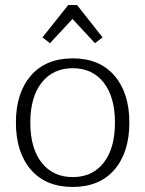

<svg xmlns="http://www.w3.org/2000/svg" viewBox="-20 -729 575 760"><path d="M148 -581 250 -709H285L386 -581L356 -558L267 -654L178 -558ZM43 -244Q43 -361 102 -429.5Q161 -498 268 -498Q374 -498 433 -429.5Q492 -361 492 -244Q492 -126 433 -57.5Q374 11 268 11Q161 11 102 -57.5Q43 -126 43 -244ZM435 -244Q435 -345 390.5 -402Q346 -459 268 -459Q190 -459 145 -402Q100 -345 100 -244Q100 -142 145 -85Q190 -28 268 -28Q346 -28 390.5 -85Q435 -142 435 -244Z"/></svg>

Font: Maitree Light
Style: Regular
Weight: 300
Designer: CadsonDemak Team
Foundry: CadsonDemak
Version: Version 1.001